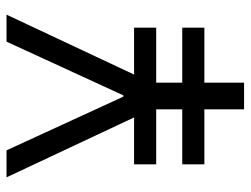

<svg xmlns="http://www.w3.org/2000/svg" viewBox="-110 -660 770 590"><g transform="rotate(-90 275.0 -365.0)"><path d="M65 -122V-190H485V-122ZM65 -270V-338H485V-270ZM234 0V-285L25 -730H108L273 -371H277L442 -730H525L316 -285V0Z"/></g></svg>

Font: M PLUS Code Latin SemiExpanded
Style: Regular
Weight: 400
Width: 6
Designer: Coji Morishita
Foundry: UNDERFOREST DESIGN
Version: Version 1.002; ttfautohint (v1.8.3)